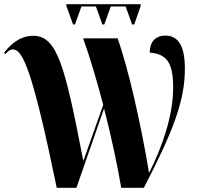

<svg xmlns="http://www.w3.org/2000/svg" viewBox="-28 -897 940 917"><path d="M321 -780H330L361 -866H430L461 -780H470L501 -866H572L603 -780H613L644 -869V-877H289V-869ZM243 0H337L469 -379C503 -247 532 -111 551 0H659C802 -275 855 -419 855 -569C855 -678 823 -727 762 -727C712 -727 687 -694 687 -646C769 -639 799 -597 799 -479C799 -340 744 -190 684 -71C640 -332 584 -569 534 -714H369C401 -625 434 -514 465 -396L370 -128C283 -577 247 -726 131 -726C63 -726 20 -681 -8 -646L-3 -638C6 -648 18 -661 34 -661C81 -661 128 -558 243 0Z"/></svg>

Font: Noto Serif Display Condensed ExtraBold
Style: Regular
Weight: 800
Width: 3
Designer: Monotype Design Team
Foundry: Monotype Imaging Inc.
Version: Version 2.009